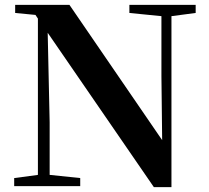

<svg xmlns="http://www.w3.org/2000/svg" viewBox="-20 -761 855 785"><path d="M609 4H681V-695L780 -708V-741H509V-708L640 -695V-450L643 -188L264 -741H42V-708L125 -700L135 -685V-46L38 -33V0H308V-33L183 -46V-261L175 -627Z"/></svg>

Font: Noto Serif KR
Style: Bold
Weight: 700
Designer: Ryoko NISHIZUKA 西塚涼子 (kana & ideographs); Frank Grießhammer (Latin, Greek & Cyrillic); Wenlong ZHANG 张文龙 (bopomofo); San
Foundry: Adobe
Version: Version 2.001;hotconv 1.1.0;makeotfexe 2.6.0